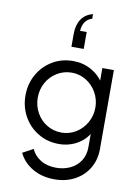

<svg xmlns="http://www.w3.org/2000/svg" viewBox="-112 -938 887 1231"><g transform="rotate(10 331.0 -323.0)"><path d="M98 88 167 51Q184 92 226 118.5Q268 145 329 145Q378 145 419.5 125.5Q461 106 485.5 68.5Q510 31 510 -21V-140L522 -129Q495 -72 440 -40Q385 -8 319 -8Q245 -8 184.5 -44Q124 -80 89.5 -141.5Q55 -203 55 -278Q55 -353 89.5 -414.5Q124 -476 184 -512Q244 -548 319 -548Q383 -548 436.5 -518.5Q490 -489 522 -437L510 -416V-536H585V-21Q585 48 552.5 103Q520 158 462 189Q404 220 331 220Q249 220 187.5 184Q126 148 98 88ZM510 -278Q510 -330 485 -375Q460 -420 417 -446.5Q374 -473 323 -473Q271 -473 227.5 -446.5Q184 -420 159.5 -375.5Q135 -331 135 -278Q135 -225 159.5 -180.5Q184 -136 227 -109.5Q270 -83 323 -83Q374 -83 417 -109.5Q460 -136 485 -181Q510 -226 510 -278ZM391 -866V-836Q362 -828 346 -804.5Q330 -781 328 -746H371V-636H291V-720Q291 -778 316.5 -816Q342 -854 391 -866Z"/></g></svg>

Font: Trafiko Sans Variable
Style: Regular
Weight: 400
Designer: Gumpita Rahayu / Trafiko
Foundry: Tokotype / Trafiko
Version: Version 0.001;FEAKit 1.0